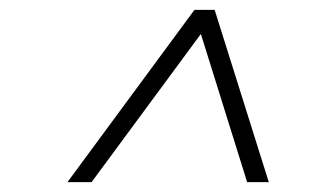

<svg xmlns="http://www.w3.org/2000/svg" viewBox="-20 -720 640 390"><path d="M117 -350 375 -700H416L526 -350H482L388 -651L166 -350Z"/></svg>

Font: Red Hat Display
Style: Italic
Weight: 300
Italic angle: -12°
Designer: Pentagram, MCKL
Foundry: Pentagram, MCKL
Version: Version 1.023